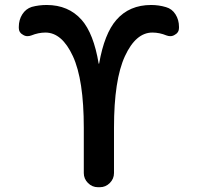

<svg xmlns="http://www.w3.org/2000/svg" viewBox="-20 -784 804 782"><path d="M595.7 -763.7Q627 -763.7 656.2 -754.9Q680.7 -748 694.8 -725.6Q709 -703.1 709 -674.8V-669.9Q709 -651.4 692.4 -642.6Q683.6 -636.7 673.8 -636.7Q666 -636.7 658.2 -639.6Q629.9 -651.4 600.6 -651.4Q533.2 -651.4 488.8 -555.2Q444.3 -459 444.3 -263.7V-79.1Q444.3 -55.7 427.2 -38.6Q410.2 -21.5 386.7 -21.5H378.9Q355.5 -21.5 338.4 -38.6Q321.3 -55.7 321.3 -79.1V-263.7Q321.3 -459 276.9 -555.2Q232.4 -651.4 165 -651.4Q136.7 -651.4 107.4 -639.6Q99.6 -636.7 91.8 -636.7Q82 -636.7 73.2 -642.6Q56.6 -651.4 56.6 -669.9V-674.8Q56.6 -703.1 70.8 -725.6Q85 -748 109.4 -755.9Q138.7 -763.7 169.9 -763.7Q258.8 -763.7 312.5 -703.1Q361.3 -647.5 381.8 -525.4Q381.8 -524.4 382.8 -524.4Q383.8 -524.4 383.8 -525.4Q405.3 -647.5 454.1 -703.1Q506.8 -763.7 595.7 -763.7Z"/></svg>

Font: Gen Jyuu Gothic Medium
Style: Regular
Weight: 500
Designer: [Source Han Sans]
Ryoko NISHIZUKA  (kana & ideographs); Paul D. Hunt (Latin, Greek & Cyrillic); Wenlong ZHANG  (bopomofo
Version: Version 1.002.20150607